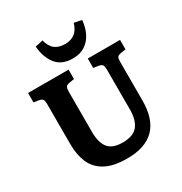

<svg xmlns="http://www.w3.org/2000/svg" viewBox="-217 -1116 1222 1289"><g transform="rotate(-30 393.5 -471.5)"><path d="M397 14Q289 14 226.5 -21Q164 -56 138 -117.5Q112 -179 112 -259V-571Q112 -597 105.5 -607Q99 -617 78 -621L38 -627V-700H352V-627L309 -620Q291 -616 285 -605.5Q279 -595 279 -570V-259Q279 -176 312 -135Q345 -94 423 -94Q507 -94 541 -138Q575 -182 575 -261V-571Q575 -597 568.5 -607Q562 -617 541 -621L501 -627V-700H751V-627L709 -620Q689 -616 683.5 -605.5Q678 -595 678 -567V-272Q678 14 397 14ZM417 -750Q330 -750 287.5 -804.5Q245 -859 238 -944L298 -957Q312 -905 341.5 -882.5Q371 -860 419 -860Q513 -860 539 -955L598 -943Q593 -888 571.5 -844.5Q550 -801 511.5 -775.5Q473 -750 417 -750Z"/></g></svg>

Font: Literata 12pt
Style: Bold
Weight: 700
Designer: Latin by Veronika Burian and Jose Scaglione. Greek by Irene Vlachou. Cyrillic by Vera Evstafieva.
Foundry: TypeTogether
Version: Version 3.002